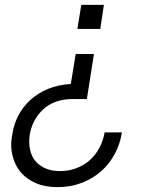

<svg xmlns="http://www.w3.org/2000/svg" viewBox="-20 -550 588 789"><path d="M366 -328 337 -143H279Q203 -143 157.5 -100.5Q112 -58 102 5Q100 19 100 32Q100 51 104 67Q110 94 126.5 113Q143 132 168 142.5Q193 153 226 153Q262 153 293 141.5Q324 130 348 109Q372 88 388 58.5Q404 29 410 -6H481Q474 40 452.5 81Q431 122 397 152.5Q363 183 317 201Q271 219 216 219Q165 219 127 202.5Q89 186 65 157.5Q41 129 32 91Q26 69 26 45Q26 28 29 11L31 0Q37 -40 55.5 -75.5Q74 -111 104.5 -139Q135 -167 177 -184.5Q219 -202 271 -205L291 -328ZM407 -530 392 -431H298L314 -530Z"/></svg>

Font: Sora Light
Style: Italic
Weight: 300
Designer: Jonathan Barnbrook, Juli√°n Moncada
Version: Version 1.000